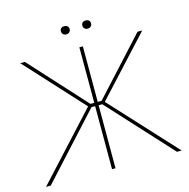

<svg xmlns="http://www.w3.org/2000/svg" viewBox="-119 -950 1047 1065"><g transform="rotate(-15 404.5 -417.5)"><path d="M394 0H414V-362H435L767 0H794L452 -371L755 -700H728L436 -381H414V-700H394V-381H372L81 -700H54L356 -371L15 0H42L373 -362H394ZM343 -788Q354 -788 361 -794.5Q368 -801 368 -812Q368 -823 361 -829Q354 -835 343 -835Q332 -835 325 -829Q318 -823 318 -812Q318 -801 325 -794.5Q332 -788 343 -788ZM466 -788Q477 -788 484 -794.5Q491 -801 491 -812Q491 -823 484 -829Q477 -835 466 -835Q455 -835 448 -829Q441 -823 441 -812Q441 -801 448 -794.5Q455 -788 466 -788Z"/></g></svg>

Font: Fixel Variable
Style: Regular
Weight: 100
Width: 3
Designer: AlfaBravo + MacPaw
Foundry: Kyrylo Tkachov, Marchela Mozhyna, Serhii Makarenko, Maria Weinstein, Zakhar Kryvoshyya
Version: Version 1.211